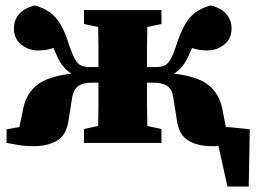

<svg xmlns="http://www.w3.org/2000/svg" viewBox="-20 -524 949 704"><path d="M4 0V-50L51 -58L65 -125Q76 -181 116 -212.5Q156 -244 242 -254Q223 -266 209.5 -283.5Q196 -301 183 -332Q182 -336 180 -340Q178 -344 176 -348Q151 -339 119 -339Q85 -339 58 -360.5Q31 -382 31 -420Q31 -450 50 -472.5Q69 -495 108 -504Q140 -495 162.5 -479Q185 -463 202 -434.5Q219 -406 234 -357Q246 -323 255.5 -306Q265 -289 278 -283.5Q291 -278 310 -278H341Q341 -310 341 -350Q341 -390 340 -425L288 -436V-487H572V-436L520 -425Q519 -389 519 -348.5Q519 -308 519 -278H550Q570 -278 582.5 -283.5Q595 -289 605 -306Q615 -323 626 -357Q642 -406 658.5 -434.5Q675 -463 697.5 -479Q720 -495 752 -504Q791 -495 810 -472.5Q829 -450 829 -420Q829 -382 802 -360.5Q775 -339 741 -339Q710 -339 684 -348Q682 -344 680.5 -340Q679 -336 677 -332Q664 -301 650.5 -283.5Q637 -266 618 -254Q704 -244 744 -212.5Q784 -181 795 -125L808 -59L896 -50L892 160H814L781 11Q775 12 769 12Q763 12 756 12Q706 12 671.5 -8Q637 -28 629 -80L615 -169Q611 -196 593.5 -208.5Q576 -221 540 -221H519Q519 -182 519 -140Q519 -98 520 -62L572 -51V0H288V-51L340 -62Q341 -98 341 -140.5Q341 -183 341 -221H320Q284 -221 267 -208.5Q250 -196 245 -169L231 -80Q223 -28 188.5 -8Q154 12 104 12Q73 12 48.5 8Q24 4 4 0Z"/></svg>

Font: Source Serif Pro Black
Style: Regular
Weight: 900
Designer: Frank Grießhammer
Foundry: Adobe Systems Incorporated
Version: Version 3.001;hotconv 1.0.111;makeotfexe 2.5.65597